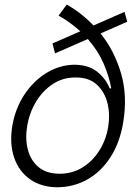

<svg xmlns="http://www.w3.org/2000/svg" viewBox="-20 -792 582 824"><path d="M525.9 -698.7 411.6 -648.4Q470.2 -575.7 499 -478.8Q527.8 -381.8 508.8 -267.1Q494.6 -180.2 454.3 -117.7Q414.1 -55.2 355.2 -22Q296.4 11.2 226.6 11.7Q156.2 11.2 108.4 -22.9Q60.5 -57.1 40.5 -116.5Q20.5 -175.8 32.7 -251.5Q45.9 -327.6 85.4 -387Q125 -446.3 181.2 -480Q237.3 -513.7 299.3 -514.2Q360.8 -513.7 397.7 -483.6Q434.6 -453.6 450.7 -412.6H457.5Q448.2 -464.8 424.6 -519.5Q400.9 -574.2 356.9 -624.5L216.3 -563L205.1 -605.5L324.7 -657.7Q304.7 -675.8 281.5 -692.9Q258.3 -710 231.4 -725.1L266.6 -772.5Q330.6 -735.8 381.3 -682.6L514.6 -741.2ZM236.3 -46.4Q290 -46.4 333.7 -73.2Q377.4 -100.1 406.2 -145.8Q435.1 -191.4 444.3 -247.6Q453.1 -300.8 441.2 -349.4Q429.2 -397.9 395.3 -429Q361.3 -460 304.7 -459.5Q250.5 -460 206.8 -431.4Q163.1 -402.8 134.5 -355.2Q106 -307.6 96.7 -251.5Q87.4 -196.3 99.6 -149.7Q111.8 -103 145.8 -74.7Q179.7 -46.4 236.3 -46.4Z"/></svg>

Font: Inter Display Light
Style: Italic
Weight: 300
Italic angle: -9.39999°
Designer: Rasmus Andersson
Foundry: rsms
Version: Version 4.000;git-a52131595